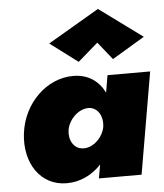

<svg xmlns="http://www.w3.org/2000/svg" viewBox="-54 -809 739 865"><g transform="rotate(-5 315.5 -376.0)"><path d="M405 -610 469 -530 616 -618 421 -761 189 -625 314 -531ZM40 -231C24 -98 95 9 213 9C275 9 329 -18 370 -62L359 0H552L631 -460H438L425 -382C399 -435 352 -470 283 -470C165 -470 57 -369 40 -231ZM242 -230C250 -276 294 -321 341 -320C383 -318 405 -276 399 -231C391 -182 345 -139 301 -141C256 -142 235 -187 242 -230Z"/></g></svg>

Font: Jost* Black
Style: Italic
Weight: 900
Italic angle: -10°
Version: Version 3.7